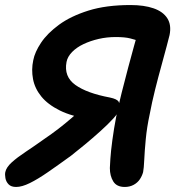

<svg xmlns="http://www.w3.org/2000/svg" viewBox="-43 -732 695 762"><path d="M21 10Q1 10 -9 -0.5Q-19 -11 -21.5 -25Q-24 -39 -22 -49Q-18 -68 3.5 -87.5Q25 -107 59 -129.5Q93 -152 135 -182Q163 -201 189 -221Q215 -241 240.5 -263Q266 -285 291 -307L315 -259Q242 -270 194.5 -293.5Q147 -317 121 -349Q95 -381 88 -418.5Q81 -456 89 -493Q95 -525 120 -562.5Q145 -600 191.5 -634Q238 -668 308 -690Q378 -712 475 -712Q529 -712 566.5 -699Q604 -686 621 -659.5Q638 -633 630 -593Q627 -581 618.5 -548.5Q610 -516 597.5 -471Q585 -426 572.5 -376Q560 -326 551 -278Q540 -227 535.5 -179.5Q531 -132 529.5 -98Q528 -64 525 -49Q521 -34 512 -20.5Q503 -7 487.5 1.5Q472 10 452 10Q420 10 406.5 -12Q393 -34 393 -65Q393 -71 395 -101.5Q397 -132 403 -176.5Q409 -221 418 -268Q427 -313 440 -364.5Q453 -416 466 -465Q479 -514 489.5 -551.5Q500 -589 504 -603L509 -569Q495 -574 474 -579.5Q453 -585 416 -585Q381 -585 348.5 -577.5Q316 -570 288.5 -557Q261 -544 243 -525.5Q225 -507 221 -486Q210 -428 256 -395Q302 -362 393 -345Q422 -339 428 -328Q434 -317 430 -298Q428 -285 407 -262Q386 -239 355.5 -211.5Q325 -184 293.5 -158Q262 -132 239 -114Q188 -77 147.5 -49Q107 -21 75.5 -5.5Q44 10 21 10Z"/></svg>

Font: Shantell Sans SemiBold
Style: Italic
Weight: 600
Italic angle: -11°
Designer: Stephen Nixon, Anya Danilova, Shantell Martin
Foundry: Arrow Type
Version: Version 1.011;[c5ecc13dd]